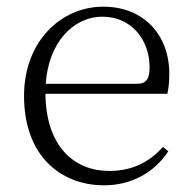

<svg xmlns="http://www.w3.org/2000/svg" viewBox="-20 -541 576 575"><path d="M117 -290C125 -412 198 -491 287 -491C375 -491 428 -420 428 -340C428 -306 419 -290 390 -290ZM481 -260C485 -275 487 -296 487 -320C487 -435 412 -521 289 -521C164 -521 52 -418 52 -254C52 -74 162 14 292 14C374 14 443 -25 484 -88L468 -101C428 -56 376 -29 307 -29C205 -29 118 -99 116 -260Z"/></svg>

Font: Noto Serif CJK KR ExtraLight
Style: Regular
Weight: 250
Designer: Ryoko NISHIZUKA 西塚涼子 (kana & ideographs); Frank Grießhammer (Latin, Greek & Cyrillic); Wenlong ZHANG 张文龙 (bopomofo); San
Foundry: Adobe Systems Incorporated
Version: Version 1.000;PS 1;hotconv 16.6.53;makeotf.lib2.5.65590